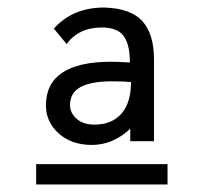

<svg xmlns="http://www.w3.org/2000/svg" viewBox="-20 -642 540 510"><path d="M102 -362Q102 -478 276 -478Q291 -478 325 -476Q325 -525 308 -547Q291 -569 251 -569Q189 -569 157 -525L123 -566Q173 -622 257 -622Q327 -620 358 -586Q389 -552 389 -485V-267H326V-300Q280 -257 224 -257Q170 -257 136 -287.5Q102 -318 102 -362ZM328 -424Q310 -426 278 -426Q221 -426 193.5 -410.5Q166 -395 166 -363Q166 -342 183.5 -326.5Q201 -311 231 -311Q277 -311 302.5 -340Q328 -369 328 -424ZM76 -206H425V-152H76Z"/></svg>

Font: Vazir Code FD
Style: Code-FD
Weight: 400
Foundry: DejaVu fonts team - Redesigned by Saber Rastikerdar
Version: Version 1.1.2